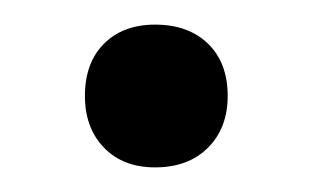

<svg xmlns="http://www.w3.org/2000/svg" viewBox="-20 -124 254 156"><path d="M49 -46Q49 -73 64.5 -88.5Q80 -104 106 -104Q133 -104 149 -88.5Q165 -73 165 -46Q165 -20 149 -4Q133 12 106 12Q80 12 64.5 -4Q49 -20 49 -46Z"/></svg>

Font: PT Sans
Style: Regular
Weight: 400
Designer: A.Korolkova, O.Umpeleva, V.Yefimov
Foundry: ParaType Ltd
Version: Version 2.003